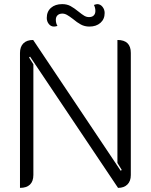

<svg xmlns="http://www.w3.org/2000/svg" viewBox="-20 -903 732 932"><path d="M77 -646Q77 -676 93.5 -692.5Q110 -709 141 -709L566 -74L571 -78L550 -112V-709Q615 -709 615 -646V-53Q615 -24 598.5 -7.5Q582 9 553 9L126 -628L121 -624L142 -591V-54Q142 -23 125.5 -7Q109 9 77 9ZM207 -816Q207 -847 227.5 -865Q248 -883 282 -883Q305 -883 322.5 -873.5Q340 -864 362 -846Q378 -833 389 -826.5Q400 -820 412 -820Q427 -820 435 -828Q443 -836 443 -850Q443 -865 436 -879Q448 -883 452 -883Q467 -883 477.5 -870Q488 -857 488 -840Q488 -810 467.5 -792Q447 -774 414 -774Q391 -774 372.5 -784Q354 -794 334 -811Q317 -824 305.5 -830.5Q294 -837 283 -837Q268 -837 259.5 -829Q251 -821 251 -807Q251 -790 259 -777Q248 -774 242 -774Q227 -774 217 -786.5Q207 -799 207 -816Z"/></svg>

Font: K2D ExtraLight
Style: Regular
Weight: 275
Designer: Katatrad Aksorn Co.,Ltd.
Foundry: Cadson Demak Co.,Ltd.
Version: Version 1.000; ttfautohint (v1.6)